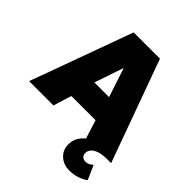

<svg xmlns="http://www.w3.org/2000/svg" viewBox="-248 -858 1240 1240"><g transform="rotate(45 372.5 -237.5)"><path d="M-1.5 0 253.5 -700H493.5L747.5 0H519.5L480.5 -125H259.5L220.5 0ZM302.5 -292H436.5L370.5 -492ZM591 225Q536.5 225 501.2 192.5Q466 160 466 109.5Q466 62.5 496 26Q526 -10.5 580.2 -32.8Q634.5 -55 706.5 -58L716 0Q671 0 641.5 9.2Q612 18.5 597.5 34.8Q583 51 583 72.5Q583 90 594.2 100.5Q605.5 111 624 111Q637.5 111 651 104.5Q664.5 98 675 87L718.5 185Q691 204.5 658.2 214.8Q625.5 225 591 225Z"/></g></svg>

Font: Geologica Thin Roman Black
Style: Regular
Weight: 900
Version: Version 1.010;gftools[0.9.28]